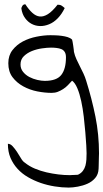

<svg xmlns="http://www.w3.org/2000/svg" viewBox="-20 -431 479 891"><path d="M16.6 236.3Q28.3 236.3 38.6 247.6Q48.8 258.8 58.6 273.4Q68.4 288.1 77.1 303.2Q85.9 318.4 95.7 324.2Q116.2 340.8 142.1 351.6Q168 362.3 195.3 368.7Q222.7 375 250.5 378.4Q278.3 381.8 304.7 381.8Q306.6 381.8 312 381.3Q317.4 380.9 323.2 380.9Q329.1 380.9 334.5 380.4Q339.8 379.9 341.8 379.9Q356.4 373 364.7 361.8Q373 350.6 376.5 337.4Q379.9 324.2 380.9 309.6Q381.8 294.9 381.8 280.3Q381.8 269.5 380.4 243.7Q378.9 217.8 376 183.1Q373 148.4 368.7 110.4Q364.3 72.3 356.9 38.1Q349.6 3.9 338.9 -21.5Q328.1 -46.9 314.5 -56.6Q304.7 -45.9 294.9 -35.6Q285.2 -25.4 272.9 -17.6Q260.7 -9.8 248 -4.9Q235.4 0 219.7 0Q188.5 0 153.3 -6.8Q118.2 -13.7 87.9 -30.3Q57.6 -46.9 38.1 -72.8Q18.6 -98.6 18.6 -137.7Q18.6 -173.8 38.1 -198.7Q57.6 -223.6 86.4 -238.8Q115.2 -253.9 149.4 -260.7Q183.6 -267.6 213.9 -267.6Q223.6 -267.6 237.8 -267.1Q252 -266.6 266.6 -264.6Q281.2 -262.7 293.9 -258.8Q306.6 -254.9 314.5 -247.1Q315.4 -245.1 316.9 -236.8Q318.4 -228.5 319.8 -218.8Q321.3 -209 322.3 -200.2Q323.2 -191.4 323.2 -190.4Q327.1 -172.9 334.5 -156.7Q341.8 -140.6 350.6 -123.5Q359.4 -106.4 367.2 -89.8Q375 -73.2 379.9 -56.6Q406.2 27.3 422.9 110.4Q439.5 193.4 439.5 281.2Q439.5 285.2 439 295.4Q438.5 305.7 438.5 316.9Q438.5 328.1 438 338.4Q437.5 348.6 437.5 352.5Q436.5 377.9 421.9 395Q407.2 412.1 386.2 421.4Q365.2 430.7 341.3 435.1Q317.4 439.5 298.8 439.5Q267.6 439.5 233.9 434.1Q200.2 428.7 168.9 418Q137.7 407.2 109.9 391.1Q82 375 61.5 352.5Q41 330.1 28.8 301.8Q16.6 273.4 16.6 236.3ZM75.2 -131.8Q75.2 -112.3 86.9 -97.7Q98.6 -83 116.2 -73.7Q133.8 -64.5 153.3 -60.1Q172.9 -55.7 187.5 -55.7Q243.2 -55.7 264.6 -83.5Q286.1 -111.3 286.1 -165Q286.1 -180.7 280.3 -189.9Q274.4 -199.2 264.6 -203.1Q254.9 -207 242.2 -208.5Q229.5 -210 216.8 -210Q199.2 -210 174.8 -206.5Q150.4 -203.1 128.4 -194.3Q106.4 -185.5 90.8 -170.4Q75.2 -155.3 75.2 -131.8ZM79.1 -391.6Q79.1 -395.5 83.5 -403.3Q87.9 -411.1 97.7 -411.1Q113.3 -386.7 129.9 -371.6Q146.5 -356.4 164.1 -354.5Q181.6 -352.5 202.1 -365.2Q222.7 -377.9 247.1 -409.2Q258.8 -409.2 265.1 -405.3Q271.5 -401.4 280.3 -393.6Q266.6 -365.2 248 -346.2Q229.5 -327.1 208 -318.4Q186.5 -309.6 166 -310.1Q145.5 -310.5 127.4 -319.8Q109.4 -329.1 96.2 -347.2Q83 -365.2 79.1 -391.6Z"/></svg>

Font: Swanky and Moo Moo
Style: Regular
Weight: 400
Designer: Kimberly Geswein
Foundry: Kimberly Geswein
Version: Version 1.002 2001